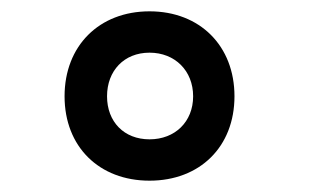

<svg xmlns="http://www.w3.org/2000/svg" viewBox="-20 -734 570 339"><path d="M94 -564C94 -475 155 -415 244 -415C333 -415 394 -475 394 -564C394 -653 333 -714 244 -714C155 -714 94 -653 94 -564ZM169 -564C169 -609 199 -641 244 -641C289 -641 321 -609 321 -564C321 -519 289 -488 244 -488C199 -488 169 -519 169 -564Z"/></svg>

Font: TitilliumMaps29L
Style: 999 wt
Weight: 900
Designer: Campivisivi
Foundry: Accademia di Belle Arti di Urbino and students of MA course of Visual design